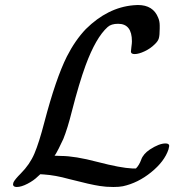

<svg xmlns="http://www.w3.org/2000/svg" viewBox="-20 -725 730 767"><path d="M503 -519Q503 -524 505 -538Q507 -552 507 -560Q507 -630 452 -630Q424 -630 410 -617Q363 -575 322 -464Q296 -393 267 -280Q250 -212 233 -170Q211 -123 204 -112L198 -103L224 -102Q279 -102 370 -78Q462 -54 509 -52H523Q536 -65 544 -87Q552 -110 579 -128Q616 -152 641 -152Q656 -152 656 -142Q656 -140 653 -128Q637 -80 584 -37Q531 6 471 19Q456 22 433 22Q403 22 379 18Q344 13 255 -10Q201 -25 156 -28L141 -29L131 -20Q115 -4 90 9Q65 22 47 22Q32 22 32 11Q32 9 34 3Q40 -9 63 -32Q99 -68 117.5 -111.5Q136 -155 157 -236Q203 -411 247 -499Q280 -564 323 -609Q410 -695 513 -704Q515 -704 521 -704.5Q527 -705 531 -705Q592 -705 612 -654Q618 -640 618 -623V-611Q618 -584 614.5 -572Q611 -560 598 -548Q581 -531 557.5 -520Q534 -509 518 -509Q503 -509 503 -519Z"/></svg>

Font: MathJax_Caligraphic
Style: Regular
Weight: 400
Version: Version 1.1